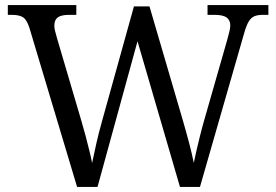

<svg xmlns="http://www.w3.org/2000/svg" viewBox="-20 -734 1084 754"><path d="M95.7 -624Q85.7 -655.7 71 -665.7Q56.3 -675.7 26.3 -675.7H10.7V-714H279.7V-675.7H252Q220 -675.7 206.7 -665.5Q193.3 -655.3 193.3 -633Q193.3 -624.7 196.3 -612.3Q199.3 -600 204 -583.7L300 -258Q309 -228 316.2 -200.2Q323.3 -172.3 330 -146Q336.7 -119.7 341.7 -94Q350 -133.3 358.8 -172.7Q367.7 -212 379.7 -254.7L506 -709H567L696.7 -266Q711 -217 722.7 -172.7Q734.3 -128.3 741 -94.3Q745.7 -117.7 752 -144.7Q758.3 -171.7 765.7 -201.3Q773 -231 782 -262.3L871.7 -575.3Q876 -591.3 880.2 -607.5Q884.3 -623.7 884.3 -633Q884.3 -655.3 869.8 -665.5Q855.3 -675.7 821 -675.7H795V-714H1034V-675.7H1012.7Q992.7 -675.7 979.7 -670.5Q966.7 -665.3 957.3 -650.5Q948 -635.7 939.3 -605.3L765.3 0H686.7L520 -572L363 0H282.7Z"/></svg>

Font: Noto Serif Hentaigana ExtraLight
Style: Regular
Weight: 200
Designer: Kazuhiro Yamada
Foundry: nipponia
Version: Version 1.000